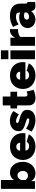

<svg xmlns="http://www.w3.org/2000/svg" viewBox="1646 -2416 781 4112"><g transform="rotate(-90 2036.0 -359.5)"><path d="M383 10C523 10 627 -105 627 -261C627 -418 531 -536 402 -536C326 -536 269 -505 238 -448V-730H48V0H213V-82C247 -21 304 10 383 10ZM328 -150C293 -150 263 -168 238 -204V-298C257 -345 296 -376 336 -376C391 -376 432 -324 432 -260C432 -193 391 -150 328 -150Z M954 10C1083 10 1173 -49 1216 -133L1055 -179C1043 -146 1001 -126 960 -126C916 -126 872 -149 868 -205H1237C1240 -221 1242 -243 1242 -263C1242 -407 1142 -536 954 -536C766 -536 666 -408 666 -256C666 -115 769 10 954 10ZM864 -319C871 -370 903 -401 951 -401C999 -401 1031 -370 1038 -319Z M1521 10C1657 10 1740 -57 1740 -165C1740 -250 1691 -293 1538 -333C1475 -349 1459 -359 1459 -379C1459 -398 1475 -406 1498 -406C1537 -406 1577 -390 1642 -347L1714 -461C1643 -522 1575 -537 1498 -537C1373 -537 1283 -460 1283 -352C1283 -273 1333 -237 1481 -195C1541 -178 1557 -167 1557 -148C1557 -131 1544 -123 1517 -123C1466 -123 1404 -148 1339 -192L1274 -78C1335 -21 1429 10 1521 10Z M2134 -179C2110 -168 2085 -162 2066 -162C2041 -162 2025 -174 2025 -209V-383H2128V-526H2025V-691H1835V-526H1770V-383H1835V-142C1835 -28 1907 11 1993 11C2052 11 2115 -6 2168 -29Z M2475 10C2604 10 2694 -49 2737 -133L2576 -179C2564 -146 2522 -126 2481 -126C2437 -126 2393 -149 2389 -205H2758C2761 -221 2763 -243 2763 -263C2763 -407 2663 -536 2475 -536C2287 -536 2187 -408 2187 -256C2187 -115 2290 10 2475 10ZM2385 -319C2392 -370 2424 -401 2472 -401C2520 -401 2552 -370 2559 -319Z M3015 -570V-730H2825V-570ZM3015 0V-526H2825V0Z M3468 -535C3465 -536 3457 -536 3444 -536C3380 -536 3322 -497 3285 -426V-526H3111V0H3301V-312C3330 -349 3395 -364 3468 -364Z M3676 10C3745 10 3808 -22 3855 -82L3859 -63C3870 -15 3903 10 3971 10C3992 10 4020 7 4051 0V-160C4024 -163 4015 -174 4015 -210V-312C4015 -461 3921 -536 3753 -536C3664 -536 3585 -514 3516 -469L3571 -351C3627 -388 3674 -408 3734 -408C3798 -408 3825 -384 3825 -335V-319C3797 -332 3762 -339 3719 -339C3587 -339 3492 -266 3492 -159C3492 -63 3571 10 3676 10ZM3733 -126C3697 -126 3671 -147 3671 -176C3671 -211 3705 -236 3752 -236C3773 -236 3802 -230 3825 -222V-183C3825 -170 3815 -157 3800 -146C3781 -134 3756 -126 3733 -126Z"/></g></svg>

Font: Raleway Black
Style: Regular
Weight: 900
Designer: Matt McInerney, Pablo Impallari, Rodrigo Fuenzalida
Foundry: Matt McInerney, Pablo Impallari, Rodrigo Fuenzalida
Version: Version 3.000g; ttfautohint (v1.5) -l 8 -r 28 -G 28 -x 14 -D